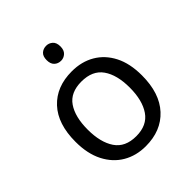

<svg xmlns="http://www.w3.org/2000/svg" viewBox="-204 -870 1013 1013"><g transform="rotate(-45 302.5 -363.5)"><path d="M551 -269Q551 -136 483.5 -63Q416 10 301 10Q230 10 174.5 -22.5Q119 -55 87 -117.5Q55 -180 55 -269Q55 -402 122 -474Q189 -546 304 -546Q377 -546 432.5 -513.5Q488 -481 519.5 -419.5Q551 -358 551 -269ZM146 -269Q146 -174 183.5 -118.5Q221 -63 303 -63Q384 -63 422 -118.5Q460 -174 460 -269Q460 -364 422 -418Q384 -472 302 -472Q220 -472 183 -418Q146 -364 146 -269ZM304 -737Q324 -737 339.5 -723.5Q355 -710 355 -681Q355 -653 339.5 -639Q324 -625 304 -625Q282 -625 267 -639Q252 -653 252 -681Q252 -710 267 -723.5Q282 -737 304 -737Z"/></g></svg>

Font: Noto Sans
Style: Regular
Weight: 400
Designer: Monotype Design Team
Foundry: Monotype Imaging Inc.
Version: Version 2.007